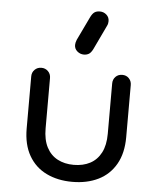

<svg xmlns="http://www.w3.org/2000/svg" viewBox="-58 -903 794 957"><g transform="rotate(5 339.0 -424.0)"><path d="M339 5Q266 5 209.5 -22.5Q153 -50 121.5 -105Q90 -160 90 -240V-501Q90 -521 103.5 -534.5Q117 -548 137 -548Q157 -548 170.5 -534.5Q184 -521 184 -501V-249Q184 -192 203.5 -154.5Q223 -117 258 -98.5Q293 -80 339 -80Q386 -80 421 -98.5Q456 -117 475.5 -154.5Q495 -192 495 -249V-501Q495 -521 508 -534.5Q521 -548 542 -548Q562 -548 575 -534.5Q588 -521 588 -501V-240Q588 -160 556.5 -105Q525 -50 469 -22.5Q413 5 339 5ZM342 -632Q323 -632 308.5 -644.5Q294 -657 294 -676Q294 -682 295.5 -688Q297 -694 300 -702L356 -819Q365 -838 375.5 -845.5Q386 -853 403 -853Q422 -853 436 -840.5Q450 -828 450 -809Q450 -804 449 -798Q448 -792 445 -786L387 -664Q377 -644 366 -638Q355 -632 342 -632Z"/></g></svg>

Font: Comfortaa SemiBold
Style: Regular
Weight: 600
Designer: Johan Aakerlund
Foundry: Johan Aakerlund
Version: Version 3.104; ttfautohint (v1.8.1.43-b0c9)